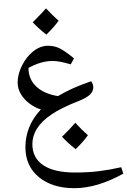

<svg xmlns="http://www.w3.org/2000/svg" viewBox="-20 -840 669 1011"><path d="M372.1 150.9Q254.9 150.9 184.3 92.3Q113.8 33.7 113.8 -64.5Q113.8 -177.2 195.3 -263.7Q164.6 -272.9 135.7 -294.4Q106.9 -315.9 89.8 -344.7Q72.8 -373.5 72.8 -405.3Q72.8 -448.2 95.7 -494.6Q118.7 -541 155.5 -570.1Q192.4 -599.1 232.9 -599.1Q268.1 -599.1 296.9 -584Q325.7 -568.8 369.6 -532.7L352.5 -501Q293.9 -519 257.8 -519Q196.3 -519 129.9 -482.4Q129.9 -423.3 170.9 -384.5Q211.9 -345.7 285.2 -334Q358.4 -377.9 460 -412.1Q471.2 -397 471.2 -380.4Q471.2 -359.9 454.6 -342.8Q438 -325.7 394 -308.1Q302.2 -272 251 -237.3Q199.7 -202.6 175 -163.3Q150.4 -124 150.4 -81.1Q150.4 -9.3 207.3 29.5Q264.2 68.4 375 68.4Q443.8 68.4 501.2 61.3Q558.6 54.2 618.2 40.5L629.4 74.2Q491.2 150.9 372.1 150.9ZM224.1 -647.9ZM62.5 127.4ZM376.5 -120.1ZM288.6 -731Q265.1 -697.3 224.1 -657.7Q179.7 -692.9 152.3 -722.7Q203.6 -773.9 222.2 -795.9Q253.9 -761.2 288.6 -731ZM224.1 -647.9ZM222.2 -820.3ZM442.9 -127.9Q419.4 -94.2 378.4 -54.7Q335.4 -88.4 306.6 -120.1Q351.6 -164.1 376.5 -193.4Q411.1 -155.8 442.9 -127.9ZM376 -120.1ZM376.5 -203.1ZM378.4 -44.9ZM376.5 -217.8Z"/></svg>

Font: Noto Naskh Arabic UI
Style: Regular
Weight: 400
Designer: Monotype Design team
Foundry: Monotype Imaging Inc.
Version: Version 1.05